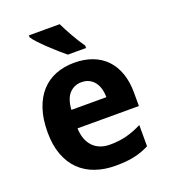

<svg xmlns="http://www.w3.org/2000/svg" viewBox="-141 -868 863 979"><g transform="rotate(-20 290.5 -378.0)"><path d="M298.8 -450.2Q259.3 -450.2 233.2 -422.4Q207 -394.5 203.1 -335H393.1Q392.6 -359.9 386.7 -380.9Q380.9 -401.9 369.1 -417.2Q357.4 -432.6 339.8 -441.4Q322.3 -450.2 298.8 -450.2ZM317.9 9.8Q259.3 9.8 210 -7.3Q160.6 -24.4 125 -58.8Q89.4 -93.3 69.6 -145.8Q49.8 -198.2 49.8 -269Q49.8 -340.8 67.9 -394.5Q85.9 -448.2 118.4 -484.1Q150.9 -520 196.5 -538.1Q242.2 -556.2 297.9 -556.2Q352.1 -556.2 395.8 -539.8Q439.5 -523.4 470 -491.7Q500.5 -460 516.8 -413.8Q533.2 -367.7 533.2 -308.1V-235.8H200.2Q201.2 -204.6 210.2 -179.4Q219.2 -154.3 235.6 -137Q252 -119.6 275.1 -110.4Q298.3 -101.1 328.1 -101.1Q353 -101.1 375.2 -103.8Q397.5 -106.4 418.5 -111.8Q439.5 -117.2 460 -125.2Q480.5 -133.3 502 -144V-28.8Q482.4 -18.6 462.6 -11.5Q442.9 -4.4 420.9 0.5Q398.9 5.4 373.5 7.6Q348.1 9.8 317.9 9.8ZM282.2 -606Q265.6 -619.6 242.4 -639.9Q219.2 -660.2 196.8 -681.6Q174.3 -703.1 155.8 -722.9Q137.2 -742.7 129.4 -755.9V-766.1H296.4Q304.2 -749.5 314.7 -729.7Q325.2 -710 336.4 -690.2Q347.7 -670.4 359.4 -651.9Q371.1 -633.3 381.3 -619.1V-606Z"/></g></svg>

Font: Droid Sans
Style: Bold
Weight: 700
Foundry: Ascender Corporation
Version: Version 1.00 build 112